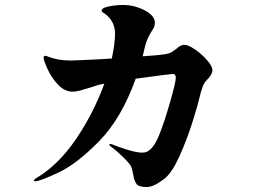

<svg xmlns="http://www.w3.org/2000/svg" viewBox="-20 -755 1040 771"><path d="M833 -473Q833 -456 811 -434Q799 -422 793 -405Q787 -388 780 -359Q774 -332 752.5 -263.5Q731 -195 700.5 -127.5Q670 -60 640 -37Q616 -19 599.5 -11.5Q583 -4 568 -4Q538 -4 528.5 -16Q519 -28 515 -53Q511 -77 506 -87Q502 -97 475 -123.5Q448 -150 426 -166Q419 -170 419 -174Q419 -177 423 -177L431 -175Q452 -166 490.5 -154Q529 -142 552 -142Q572 -142 587.5 -158.5Q603 -175 618 -210Q639 -261 662.5 -343Q686 -425 686 -443Q686 -458 674 -458Q664 -458 525 -439Q468 -280 378.5 -188.5Q289 -97 214.5 -62Q140 -27 121 -27Q116 -27 116 -30Q116 -34 126 -40Q215 -93 285.5 -197Q356 -301 399 -419Q399 -419 379 -415L344 -404Q325 -398 305.5 -392.5Q286 -387 272 -387Q239 -387 212.5 -415.5Q186 -444 170.5 -478.5Q155 -513 155 -523Q155 -531 162 -531Q165 -531 179.5 -525.5Q194 -520 215 -516Q236 -512 262 -512Q283 -512 380 -517L429 -520Q442 -583 442 -619Q442 -670 401 -700Q398 -702 393 -705Q388 -708 388 -712Q388 -723 416 -729Q444 -735 474 -735Q520 -735 561 -713.5Q602 -692 602 -663Q602 -653 598.5 -645.5Q595 -638 588 -628Q579 -613 573 -600Q567 -587 562 -567L553 -529Q619 -533 647 -538Q662 -541 670.5 -546.5Q679 -552 691 -561Q705 -575 720 -575Q736 -575 763 -556.5Q790 -538 811.5 -513.5Q833 -489 833 -473Z"/></svg>

Font: Shippori Antique
Style: Regular
Weight: 400
Designer: FONTDASU
Foundry: FONTDASU / Google Inc. / but / Adobe
Version: Version 2.001